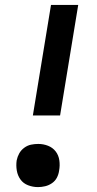

<svg xmlns="http://www.w3.org/2000/svg" viewBox="-20 -755 396 783"><path d="M114 -284 188 -735H299L225 -284ZM135 8Q114 8 94.5 0.5Q75 -7 63.5 -23Q52 -39 48.5 -59.5Q45 -80 48 -101Q51 -116 58.5 -129.5Q66 -143 79 -152.5Q92 -162 106.5 -165Q121 -168 136 -168Q157 -168 176 -160.5Q195 -153 207 -137.5Q219 -122 222 -101Q225 -80 221 -59Q219 -44 212 -30.5Q205 -17 192 -8Q179 1 164 4.5Q149 8 135 8Z"/></svg>

Font: Iosevka QP
Style: Bold Italic
Weight: 700
Italic angle: -9°
Designer: Belleve Invis
Foundry: Belleve Invis
Version: Version 20.0.0; ttfautohint (v1.8.4)